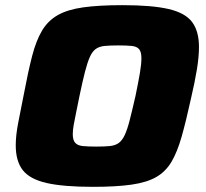

<svg xmlns="http://www.w3.org/2000/svg" viewBox="-20 -716 800 744"><path d="M340 8Q225 8 160 -7Q95 -22 68 -57Q41 -92 41 -153Q41 -191 50.5 -240Q60 -289 73 -354Q89 -439 104.5 -499Q120 -559 143 -597.5Q166 -636 204 -657.5Q242 -679 302.5 -687.5Q363 -696 455 -696Q569 -696 633.5 -681Q698 -666 724.5 -630.5Q751 -595 751 -534Q751 -496 743 -447Q735 -398 720 -334Q701 -247 684 -187Q667 -127 644.5 -89Q622 -51 585.5 -30Q549 -9 489.5 -0.5Q430 8 340 8ZM353 -148Q384 -148 405 -150Q426 -152 439.5 -161.5Q453 -171 463 -192Q473 -213 482.5 -250Q492 -287 505 -344Q516 -397 522 -432.5Q528 -468 528 -490Q528 -515 519 -525.5Q510 -536 490.5 -538Q471 -540 438 -540Q406 -540 385.5 -538Q365 -536 351.5 -526.5Q338 -517 328.5 -496Q319 -475 309.5 -438.5Q300 -402 288 -344Q281 -308 275 -280Q269 -252 265.5 -231.5Q262 -211 262 -196Q262 -173 271.5 -162.5Q281 -152 301 -150Q321 -148 353 -148Z"/></svg>

Font: Saira SemiExpanded ExtraBold
Style: Italic
Weight: 800
Width: 6
Italic angle: -12°
Designer: Hector Gatti with collaboration of the Omnibus-Type team
Foundry: Omnibus-Type
Version: Version 1.101